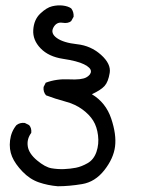

<svg xmlns="http://www.w3.org/2000/svg" viewBox="-20 -389 540 699"><path d="M190.4 289.1Q154.3 286.1 121.6 274.9Q88.9 263.7 62 235.8Q35.2 208 23.9 181.2Q12.7 154.3 16.6 122.1Q20.5 89.8 40 66.4Q52.7 56.6 70.3 58.6L85.9 66.4Q95.7 77.1 93.8 94.7Q77.1 117.2 81.1 143.6Q85 169.9 114.7 194.8Q144.5 219.7 167.5 223.6Q190.4 227.5 213.4 226.6Q236.3 225.6 256.3 221.7Q276.4 217.8 298.8 205.1Q321.3 192.4 331.1 164.1Q340.8 135.7 336.9 104Q333 72.3 319.3 50.3Q305.7 28.3 279.8 9.3Q253.9 -9.8 217.3 -19.5Q180.7 -29.3 147.5 -42Q136.7 -54.7 138.7 -72.3L146.5 -87.9Q185.5 -102.5 231.4 -100.1Q277.3 -97.7 294.4 -107.4Q311.5 -117.2 311 -129.9Q310.5 -142.6 286.1 -154.8Q261.7 -167 209.5 -174.8Q157.2 -182.6 127.9 -212.9Q98.6 -243.2 101.1 -280.3Q103.5 -317.4 126.5 -339.4Q149.4 -361.3 169.9 -366.2Q190.4 -371.1 209.5 -368.7Q228.5 -366.2 239.3 -358.4Q249 -345.7 248 -328.1L239.3 -312.5Q228.5 -302.7 207 -306.2Q185.5 -309.6 174.3 -288.6Q163.1 -267.6 187 -250.5Q210.9 -233.4 260.7 -228Q310.5 -222.7 347.7 -189.5Q384.8 -156.2 379.4 -123.5Q374 -90.8 360.8 -76.2Q347.7 -61.5 314.5 -45.9Q365.2 -15.6 384.8 42.5Q404.3 100.6 398.9 144Q393.6 187.5 359.9 230.5Q326.2 273.4 278.8 281.2Q231.4 289.1 190.4 289.1Z"/></svg>

Font: JasonHandwriting4
Style: Regular
Weight: 400
Version: Version 1.01.21